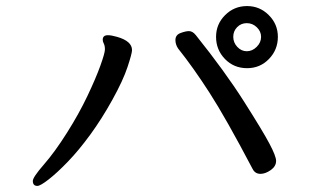

<svg xmlns="http://www.w3.org/2000/svg" viewBox="-20 -672 1040 637"><path d="M104 -55.2Q88.9 -55.2 88.9 -71.8Q88.9 -84 125.5 -126Q162.1 -168 202.1 -231.4Q242.2 -294.9 270 -353.5Q297.9 -412.1 313 -454.1Q328.1 -496.1 328.1 -508.1Q328.1 -520 324.5 -527.1Q320.8 -534.2 320.8 -540Q320.8 -555.2 337.9 -555.2Q349.1 -555.2 368.2 -549.8Q418 -535.6 418 -505.9Q418 -494.6 403.1 -449.7Q388.2 -404.8 353 -341.3Q317.9 -277.8 279.5 -225.3Q241.2 -172.9 205.1 -135.5Q168.9 -98.1 141.4 -76.7Q113.8 -55.2 104 -55.2ZM844.2 -95.2Q826.2 -95.2 817.9 -111.8Q729 -280.8 675 -364.5Q621.1 -448.2 570.8 -511.2Q562 -524.4 562 -539.1Q562 -556.2 579.1 -562.5Q596.2 -568.8 606.9 -568.8Q619.1 -568.8 629.9 -555.2Q726.1 -435.1 789.1 -335.9Q852.1 -236.8 874 -195.3Q896 -153.8 896 -138.2Q896 -120.1 878.2 -107.7Q860.4 -95.2 844.2 -95.2ZM846.2 -549.8Q846.2 -567.9 832 -581.5Q817.9 -595.2 798.8 -595.2Q779.8 -595.2 766.8 -582Q753.9 -568.8 753.9 -549.8Q753.9 -530.8 767.3 -516.4Q780.8 -502 798.8 -502Q816.9 -502 831.5 -516.4Q846.2 -530.8 846.2 -549.8ZM799.8 -445.8Q755.9 -445.8 726.3 -476.3Q696.8 -506.8 696.8 -549.8Q696.8 -591.8 726.8 -621.8Q756.8 -651.9 799.8 -651.9Q841.8 -651.9 871.8 -621.8Q901.9 -591.8 901.9 -549.8Q901.9 -506.8 872.3 -476.3Q842.8 -445.8 799.8 -445.8Z"/></svg>

Font: LXGW WenKai Screen R
Style: Regular
Weight: 400
Designer: Fontworks Inc.
Version: Version 1.235;May 31, 2022